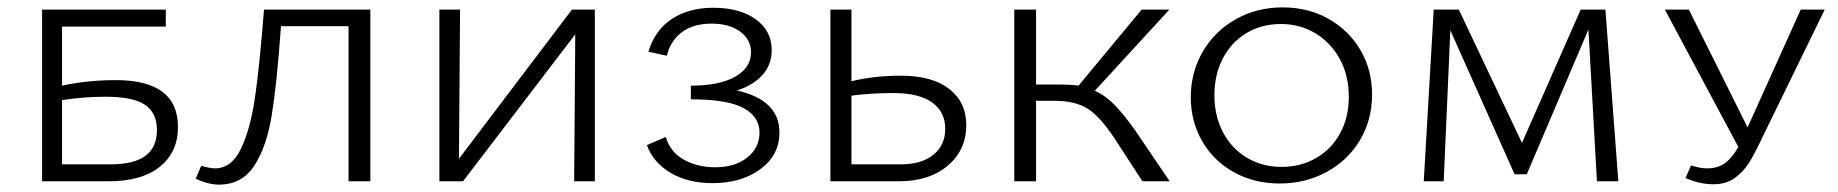

<svg xmlns="http://www.w3.org/2000/svg" viewBox="-20 -491 4979 520"><path d="M462 -147Q462 -79 413 -39.5Q364 0 274 0H94V-465H429V-419H148V-259Q217 -274 294 -274Q462 -274 462 -147ZM405 -139Q405 -185 373 -207Q341 -229 266 -229Q208 -229 148 -220V-46H280Q343 -46 374 -69Q405 -92 405 -139Z M983 0H924V-420H741Q730 -265 716 -179Q702 -93 668.5 -42Q635 9 573 9Q544 9 510 -7L525 -42Q549 -35 562 -35Q607 -35 632.5 -88Q658 -141 670.5 -226.5Q683 -312 695 -465H983Z M1591 0H1535L1538 -398L1234 0H1170V-465H1226L1223 -61L1529 -465H1591Z M2091 -132Q2091 -71 2039.5 -33Q1988 5 1910 5Q1843 5 1796 -23Q1749 -51 1732 -98L1783 -120Q1796 -78 1833 -58Q1870 -38 1917 -38Q1971 -38 2004 -64.5Q2037 -91 2037 -132Q2037 -175 1993.5 -198.5Q1950 -222 1851 -222V-259Q1929 -259 1971.5 -283.5Q2014 -308 2014 -349Q2014 -384 1984.5 -405.5Q1955 -427 1907 -427Q1858 -427 1827 -404Q1796 -381 1786 -340L1736 -351Q1754 -410 1800 -440Q1846 -470 1912 -470Q1983 -470 2026.5 -439Q2070 -408 2070 -355Q2070 -316 2045 -288Q2020 -260 1976 -246Q2091 -220 2091 -132Z M2597 -152Q2597 -85 2547 -42.5Q2497 0 2414 0H2229V-465H2286V-271Q2348 -286 2420 -286Q2505 -286 2551 -250Q2597 -214 2597 -152ZM2540 -142Q2540 -188 2504.5 -213.5Q2469 -239 2399 -239Q2340 -239 2286 -232V-46H2421Q2476 -46 2508 -72Q2540 -98 2540 -142Z M3148 0H3074L3000 -114Q2960 -175 2926 -196.5Q2892 -218 2837 -218H2786V0H2727V-465H2786V-262H2855Q2880 -262 2901 -259L3072 -465H3147L2945 -245Q2973 -233 2998.5 -207Q3024 -181 3055 -137Z M3205 -228Q3205 -295 3237.5 -351Q3270 -407 3327 -439Q3384 -471 3454 -471Q3523 -471 3578 -440Q3633 -409 3664.5 -355.5Q3696 -302 3696 -235Q3696 -166 3663 -111Q3630 -56 3572.5 -25Q3515 6 3446 6Q3377 6 3322 -24.5Q3267 -55 3236 -108.5Q3205 -162 3205 -228ZM3633 -229Q3633 -286 3609 -330.5Q3585 -375 3543 -400.5Q3501 -426 3449 -426Q3397 -426 3356 -401.5Q3315 -377 3292 -333Q3269 -289 3269 -233Q3269 -177 3292.5 -132.5Q3316 -88 3357.5 -63.5Q3399 -39 3451 -39Q3503 -39 3544.5 -63Q3586 -87 3609.5 -130Q3633 -173 3633 -229Z M4305 0 4282 -411 4115 -19H4082L3908 -409L3890 0H3836L3863 -465H3931L4102 -104L4261 -465H4328L4363 0Z M4922 -465 4756 -125Q4733 -76 4717.5 -51Q4702 -26 4678.5 -9Q4655 8 4621 8Q4582 8 4545 -9L4560 -43Q4584 -35 4603 -35Q4632 -35 4651.5 -49Q4671 -63 4688 -93L4489 -465H4554L4713 -146L4857 -465Z"/></svg>

Font: Ysabeau SC Semilight
Style: Regular
Weight: 300
Designer: Christian Thalmann (Catharsis Fonts)
Version: Version 0.003